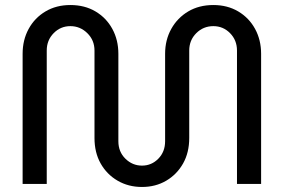

<svg xmlns="http://www.w3.org/2000/svg" viewBox="-20 -732 1129 764"><path d="M545 12Q491 12 448 -13Q405 -38 380.5 -81.5Q356 -125 356 -183V-531Q356 -572 327.5 -600Q299 -628 260 -628Q221 -628 193.5 -600Q166 -572 166 -531V0H70V-518Q70 -573 94 -617Q118 -661 161 -686.5Q204 -712 260 -712Q317 -712 360 -686.5Q403 -661 427 -617Q451 -573 451 -518V-170Q451 -128 479 -100.5Q507 -73 545 -73Q583 -73 610 -100.5Q637 -128 637 -170V-518Q637 -573 661.5 -617Q686 -661 729 -686.5Q772 -712 829 -712Q885 -712 928 -686.5Q971 -661 995 -617Q1019 -573 1019 -518V0H923V-531Q923 -572 895.5 -600Q868 -628 829 -628Q789 -628 761 -600Q733 -572 733 -531V-183Q733 -125 708.5 -81.5Q684 -38 641.5 -13Q599 12 545 12Z"/></svg>

Font: MuseoModerno
Style: Regular
Weight: 400
Designer: Pablo Cosgaya, Héctor Gatti, Marcela Romero, and the Authors of The MuseoModerno Project.
Foundry: Omnibus-Type Team
Version: Version 1.001